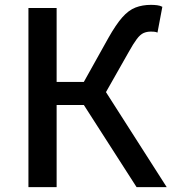

<svg xmlns="http://www.w3.org/2000/svg" viewBox="-20 -770 707 790"><path d="M97 0V-737H213V-433H325L426 -614Q457 -669 483 -698.5Q509 -728 537.5 -739Q566 -750 601 -750Q614 -750 626.5 -748.5Q639 -747 648 -742L628 -636Q621 -639 613.5 -639.5Q606 -640 601 -640Q584 -640 570.5 -634Q557 -628 543 -609.5Q529 -591 509 -555L416 -391L666 0H542L325 -338H213V0Z"/></svg>

Font: Source Han Sans TC Medium
Style: Regular
Weight: 500
Designer: Ryoko NISHIZUKA Ë•øÂ°öÊ∂ºÂ≠ê (kana, bopomofo & ideographs); Paul D. Hunt (Latin, Greek & Cyrillic); Sandoll Communicatio
Foundry: Adobe
Version: Version 2.004;hotconv 1.0.118;makeotfexe 2.5.65603